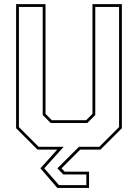

<svg xmlns="http://www.w3.org/2000/svg" viewBox="-20 -720 665 924"><path d="M256 184.5 174.5 90 255.5 0H160.5L57.5 -103V-700H199V-172L229.5 -141.5H394.5L425 -172V-700H566.5V-103L463.5 0H366L276 90L291 106H408.5V184.5ZM264 171H395.5V119.5H284.5L256 90L360 -13.5H458L553 -108.5V-686.5H438.5V-166.5L400 -128H224L185.5 -166.5V-686.5H71V-108.5L166 -13.5H286.5L193 90Z"/></svg>

Font: Tourney Thin Thin
Style: Regular
Weight: 250
Version: Version 1.015